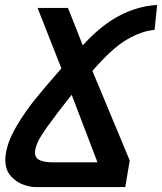

<svg xmlns="http://www.w3.org/2000/svg" viewBox="-20 -757 656 777"><path d="M1.5 -110.5Q1.5 -121.5 4 -137.5Q12.5 -188 46.5 -245.8Q80.5 -303.5 120.2 -352.8Q160 -402 216.5 -466.5L228.5 -480L132 -725H255L315 -573.5Q386.5 -652.5 460.5 -692.2Q534.5 -732 616 -737L605.5 -636Q554 -632 493.8 -597Q433.5 -562 354 -470L505 -107.5L487 0H120.5Q102.5 0 74.5 -9.8Q46.5 -19.5 24 -44.2Q1.5 -69 1.5 -110.5ZM121.5 -140Q121.5 -117.5 141 -108.8Q160.5 -100 194 -100H374.5L270 -373.5L216.5 -305L198 -280Q168 -241 147.8 -209.2Q127.5 -177.5 122.5 -150Q122 -145 121.5 -140Z"/></svg>

Font: JuliaMono SemiBold
Style: Italic
Weight: 600
Italic angle: -9°
Monospace: yes
Designer: cormullion
Foundry: corm
Version: Version 0.056; ttfautohint (v1.8.4)